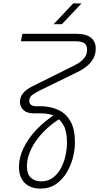

<svg xmlns="http://www.w3.org/2000/svg" viewBox="-20 -900 586 1135"><path d="M218 215Q180 215 151.5 200Q123 185 107.5 156.5Q92 128 92 87Q92 31 119 -25Q146 -81 195.5 -133.5Q245 -186 313 -229L345 -205Q284 -169 237.5 -121Q191 -73 165 -20.5Q139 32 139 83Q139 128 162 150Q185 172 223 172Q266 172 295.5 148.5Q325 125 342.5 90Q360 55 368 16Q376 -23 376 -53Q376 -121 357.5 -155.5Q339 -190 314 -207Q293 -221 268.5 -225.5Q244 -230 224 -230H179Q139 -230 118.5 -249.5Q98 -269 98 -298Q98 -327 117 -350Q136 -373 174 -391L417 -512Q453 -529 474 -552Q495 -575 495 -606Q495 -634 478 -645Q461 -656 427 -656H104L112 -700H436Q487 -700 516.5 -678Q546 -656 546 -612Q546 -580 531.5 -554Q517 -528 493 -508.5Q469 -489 438 -474L209 -362Q189 -352 171 -339Q153 -326 153 -304Q153 -272 196 -272H232Q287 -269 330 -247.5Q373 -226 398 -180.5Q423 -135 423 -57Q423 -16 411 31.5Q399 79 374 120.5Q349 162 310.5 188.5Q272 215 218 215ZM297 -757 413 -880H462L346 -757Z"/></svg>

Font: MuseoModerno Thin ExtraLight
Style: Italic
Weight: 250
Italic angle: -9°
Version: Version 1.003